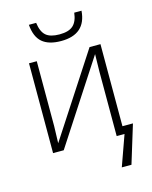

<svg xmlns="http://www.w3.org/2000/svg" viewBox="-134 -829 867 1096"><g transform="rotate(-15 300.0 -281.5)"><path d="M88.9 0V-530.8H134.8V-147L131.8 -46.9L446.8 -530.8H511.2V-45.9H573.2L503.9 180.2H446.8L511.2 0H464.8V-381.3L466.8 -483.9L151.9 0ZM145 -743.2H188Q194.8 -689.9 220.5 -667.5Q246.1 -645 300.8 -645Q355.5 -645 381.3 -668.5Q407.2 -691.9 413.1 -743.2H456.1Q445.8 -606 299.8 -606Q227.1 -606 189 -638.4Q150.9 -670.9 145 -743.2Z"/></g></svg>

Font: Open Sans Light
Style: Regular
Weight: 300
Foundry: Ascender Corporation
Version: Version 1.10